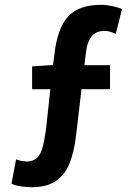

<svg xmlns="http://www.w3.org/2000/svg" viewBox="-20 -685 563 801"><path d="M112 96Q53 95 28 81L47 -20Q58 -16 69 -14Q80 -12 92 -11Q117 -12 132.5 -24.5Q148 -37 157 -68Q166 -99 173 -155L190 -313H114V-408L187 -413H201L207 -458Q219 -566 263.5 -615.5Q308 -665 404 -665Q423 -665 448.5 -659.5Q474 -654 489 -647L463 -544Q454 -548 442 -552Q430 -556 415 -556Q379 -556 361 -531.5Q343 -507 339 -469L332 -413H439V-313H320L297 -117Q290 -57 272 -8.5Q254 40 216 68Q178 96 112 96Z"/></svg>

Font: Assistant
Style: Bold
Weight: 700
Designer: Hebrew By Ben Nathan, Latin by Paul Hunt
Version: Version 3.000